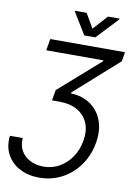

<svg xmlns="http://www.w3.org/2000/svg" viewBox="-136 -1019 913 1307"><g transform="rotate(10 320.5 -365.5)"><path d="M-15.6 -31.2H73.2Q68.4 18.1 89.8 55.9Q111.3 93.8 152.1 114.7Q192.9 135.7 245.1 135.7Q306.6 135.7 356.9 106.2Q407.2 76.7 440.2 26.4Q473.1 -23.9 483.4 -86.9Q495.1 -157.7 472.4 -209.7Q449.7 -261.7 399.7 -290Q349.6 -318.4 278.3 -318.4H224.6L237.3 -391.6L521.5 -641.6V-647.5H127L140.6 -727.5H657.2L646.5 -663.1L344.7 -394.5L343.8 -387.7Q424.3 -384.3 480 -345.2Q535.6 -306.2 560.1 -240Q584.5 -173.8 570.3 -87.9Q559.6 -22 529.5 33.4Q499.5 88.9 454.1 129.6Q408.7 170.4 351.8 192.6Q294.9 214.8 229.5 214.8Q151.9 214.8 93.5 183.8Q35.2 152.8 5.6 97.2Q-23.9 41.5 -15.6 -31.2ZM353.5 -946.3 411.1 -846.7 501 -946.3H581.1L580.1 -940.4L440.4 -792H364.3L273.4 -940.4L274.4 -946.3Z"/></g></svg>

Font: Inter Tight
Style: Italic
Weight: 400
Italic angle: -9.39999°
Designer: Rasmus Andersson
Foundry: rsms
Version: Version 3.002